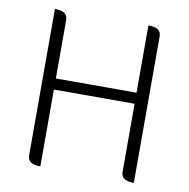

<svg xmlns="http://www.w3.org/2000/svg" viewBox="-81 -808 872 888"><g transform="rotate(10 355.0 -364.5)"><path d="M166 0Q106 0 106 -40V-729Q166 -729 166 -689V-413H545V-729Q605 -729 605 -689V0Q545 0 545 -40V-361H166V0Z"/></g></svg>

Font: Swei Half Moon CJK SC
Style: Light
Weight: 300
Version: Version 2.071